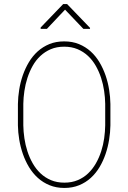

<svg xmlns="http://www.w3.org/2000/svg" viewBox="-20 -927 640 957"><path d="M530.3 -302.2Q529.8 -267.6 523.9 -231Q518.1 -194.3 506.3 -159.7Q494.6 -125 476.3 -94.2Q458 -63.5 432.6 -40.3Q407.2 -17.1 374.3 -3.7Q341.3 9.8 300.8 9.8Q260.3 9.8 227.3 -3.7Q194.3 -17.1 168.7 -40.3Q143.1 -63.5 124.5 -94.2Q106 -125 94 -159.7Q82 -194.3 75.9 -231Q69.8 -267.6 69.3 -302.2V-408.7Q69.8 -443.4 75.7 -480Q81.5 -516.6 93.5 -551.3Q105.5 -585.9 123.8 -616.7Q142.1 -647.5 167.7 -670.7Q193.4 -693.8 226.1 -707.3Q258.8 -720.7 299.8 -720.7Q340.8 -720.7 373.5 -707.3Q406.2 -693.8 431.9 -670.7Q457.5 -647.5 475.8 -616.7Q494.1 -585.9 506.1 -551.3Q518.1 -516.6 523.9 -480Q529.8 -443.4 530.3 -408.7ZM504.4 -409.7Q503.9 -440.9 499 -474.1Q494.1 -507.3 483.9 -538.8Q473.6 -570.3 457.5 -598.6Q441.4 -627 418.7 -648.2Q396 -669.4 366.5 -681.9Q336.9 -694.3 299.8 -694.3Q262.7 -694.3 233.4 -681.9Q204.1 -669.4 181.4 -648.2Q158.7 -627 142.8 -598.6Q127 -570.3 116.7 -538.6Q106.4 -506.8 101.6 -473.6Q96.7 -440.4 96.2 -409.7V-302.2Q96.7 -271 101.6 -237.8Q106.4 -204.6 116.7 -172.9Q127 -141.1 143.1 -112.8Q159.2 -84.5 181.9 -63Q204.6 -41.5 234.1 -29.1Q263.7 -16.6 300.8 -16.6Q337.9 -16.6 367.4 -29.1Q397 -41.5 419.4 -63Q441.9 -84.5 458 -112.8Q474.1 -141.1 484.4 -172.9Q494.6 -204.6 499.3 -237.8Q503.9 -271 504.4 -302.2ZM428.7 -788.1V-783.2H395.5L304.2 -878.9L213.9 -783.2H182.6V-790L294.9 -906.7H314.5Z"/></svg>

Font: Roboto Mono Thin
Style: Regular
Weight: 250
Designer: Google
Version: Version 2.000985; 2015; ttfautohint (v1.3)